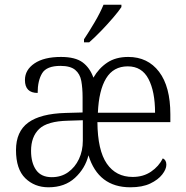

<svg xmlns="http://www.w3.org/2000/svg" viewBox="-20 -786 792 816"><path d="M186 10Q127 10 87.5 -28.5Q48 -67 48 -148Q48 -227 100 -265Q152 -303 259 -306L331 -308V-372Q331 -412 325.5 -442Q320 -472 299.5 -489Q279 -506 237 -506Q178 -506 159 -474.5Q140 -443 140 -391Q86 -391 86 -446Q86 -489 126.5 -516.5Q167 -544 239 -544Q300 -544 331 -521Q362 -498 377 -456Q400 -496 436 -520Q472 -544 525 -544Q608 -544 656 -481Q704 -418 704 -300V-267H394Q395 -147 434 -90.5Q473 -34 544 -34Q589 -34 622 -56.5Q655 -79 672 -113Q687 -106 687 -86Q687 -67 669.5 -44.5Q652 -22 618.5 -6Q585 10 534 10Q398 10 356 -126Q342 -70 298.5 -30Q255 10 186 10ZM639 -307Q639 -397 611 -450.5Q583 -504 523 -504Q462 -504 431 -453Q400 -402 396 -307ZM200 -33Q240 -33 269.5 -54Q299 -75 315.5 -110Q332 -145 332 -188V-275L269 -273Q181 -271 146.5 -238Q112 -205 112 -145Q112 -94 133.5 -63.5Q155 -33 200 -33ZM337 -619Q359 -652 382.5 -692Q406 -732 420 -766H496V-756Q485 -739 461 -711Q437 -683 409.5 -654.5Q382 -626 359 -606H337Z"/></svg>

Font: Noto Serif SemiCondensed Light
Style: Regular
Weight: 300
Width: 4
Designer: Monotype Design Team
Foundry: Monotype Imaging Inc.
Version: Version 2.013